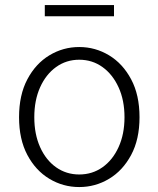

<svg xmlns="http://www.w3.org/2000/svg" viewBox="-20 -735 634 768"><path d="M296.9 13.2Q232.4 13.2 177.5 -19.8Q122.6 -52.7 89.4 -115.2Q56.2 -177.7 56.2 -266.1Q56.2 -355 89.4 -417.7Q122.6 -480.5 177.5 -513.7Q232.4 -546.9 296.9 -546.9Q361.3 -546.9 416.3 -513.7Q471.2 -480.5 504.6 -417.7Q538.1 -355 538.1 -266.1Q538.1 -177.7 504.6 -115.2Q471.2 -52.7 416.3 -19.8Q361.3 13.2 296.9 13.2ZM296.9 -37.1Q349.1 -37.1 389.9 -65.9Q430.7 -94.7 454.3 -146.5Q478 -198.2 478 -266.1Q478 -334 454.3 -385.7Q430.7 -437.5 389.9 -466.8Q349.1 -496.1 296.9 -496.1Q245.1 -496.1 204.3 -466.8Q163.6 -437.5 140.4 -385.7Q117.2 -334 117.2 -266.1Q117.2 -198.2 140.4 -146.5Q163.6 -94.7 204.3 -65.9Q245.1 -37.1 296.9 -37.1ZM159.2 -669.9V-714.8H436V-669.9Z"/></svg>

Font: Source Han Sans CN Light
Style: Regular
Weight: 300
Designer: Ryoko NISHIZUKA  (kana, bopomofo & ideographs); Paul D. Hunt (Latin, Greek & Cyrillic); Sandoll Communications , Soo-you
Foundry: Adobe
Version: Version 2.000;hotconv 1.0.107;makeotfexe 2.5.65593